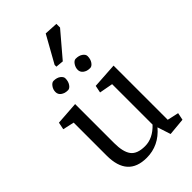

<svg xmlns="http://www.w3.org/2000/svg" viewBox="-288 -1081 1193 1193"><g transform="rotate(-45 308.0 -484.5)"><path d="M93.3 -175.3V-465.3L18.6 -481.9L28.3 -529.8L181.2 -540.5V-196.8Q181.2 -120.1 208 -84Q234.9 -47.9 303.7 -47.9Q372.6 -47.9 431.2 -109.9V-465.3L341.8 -481.9L351.6 -529.8L519 -540.5V-64.5L593.8 -47.9L584 0L469.2 10.7L440.9 -76.2Q366.7 10.7 259.8 10.7Q93.3 10.7 93.3 -175.3ZM263.2 -802.7 362.3 -980 451.2 -975.1V-942.9L314.5 -782.2L263.2 -787.1ZM383.3 -737.3Q411.6 -737.3 429.2 -724.6Q446.8 -711.9 446.8 -696.3Q446.8 -668.9 433.6 -650.4Q420.4 -632.3 405.8 -632.3Q390.6 -632.3 379.4 -635.7Q368.2 -639.6 360.4 -645.5Q342.8 -658.7 342.8 -679.2Q342.8 -700.2 355.5 -718.8Q368.2 -737.3 383.3 -737.3ZM188.5 -737.3Q216.8 -737.3 234.4 -724.1Q251.5 -710.9 251.5 -696.3Q251.5 -669.4 238.8 -650.9Q226.1 -632.3 210.9 -632.3Q195.8 -632.3 184.6 -635.7Q173.3 -639.6 165 -645.5Q147.5 -658.2 147.5 -679.7Q147.5 -701.2 160.6 -719.2Q173.8 -737.3 188.5 -737.3Z"/></g></svg>

Font: NoticiaText-Regular
Style: Regular
Weight: 400
Designer: JM Sole
Foundry: JM Sole
Version: Version 1.003